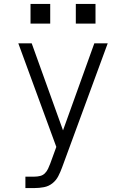

<svg xmlns="http://www.w3.org/2000/svg" viewBox="-20 -740 640 975"><path d="M109 215V157H155Q170 157 184 153.5Q198 150 208 140Q218 130 224 117Q230 104 235 91L266 6L73 -520H141L300 -78L459 -520H527L295 111Q287 133 276 154.5Q265 176 246 191Q227 206 203 210.5Q179 215 155 215ZM465 -620H365V-720H465ZM135 -620V-720H235V-620Z"/></svg>

Font: Iosevka SS04 Light Extended
Style: Regular
Weight: 300
Width: 7
Monospace: yes
Designer: Belleve Invis
Foundry: Belleve Invis
Version: Version 19.0.0; ttfautohint (v1.8.4)